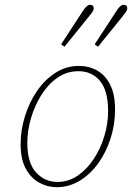

<svg xmlns="http://www.w3.org/2000/svg" viewBox="-20 -768 551 801"><path d="M216 13Q179 13 144.5 -5.5Q110 -24 88 -63.5Q66 -103 66 -167Q66 -225 84 -283Q102 -341 134.5 -388.5Q167 -436 211.5 -464.5Q256 -493 309 -493Q351 -493 385 -474Q419 -455 439.5 -415Q460 -375 460 -311Q460 -249 441.5 -191Q423 -133 390 -87Q357 -41 312.5 -14Q268 13 216 13ZM220 -9Q266 -9 304.5 -35.5Q343 -62 371.5 -105.5Q400 -149 415.5 -201Q431 -253 431 -304Q431 -390 397 -430.5Q363 -471 307 -471Q259 -471 220 -444Q181 -417 153 -372.5Q125 -328 109.5 -275.5Q94 -223 94 -172Q94 -88 130.5 -48.5Q167 -9 220 -9ZM235 -583 325 -721Q342 -748 355 -748Q371 -748 371 -733Q371 -727 366 -719Q361 -711 354 -703L249 -573ZM375 -583 465 -721Q482 -748 495 -748Q511 -748 511 -733Q511 -727 506 -719Q501 -711 494 -703L389 -573Z"/></svg>

Font: Source Serif 4 SmText ExtraLight
Style: Italic
Weight: 200
Italic angle: -12°
Designer: Frank Grießhammer
Foundry: Adobe
Version: Version 4.005;hotconv 1.1.0;makeotfexe 2.6.0